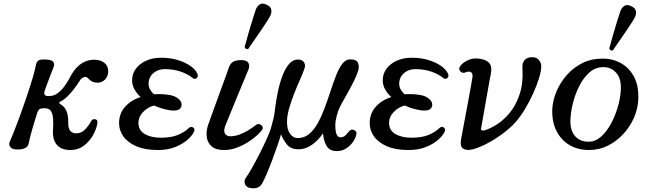

<svg xmlns="http://www.w3.org/2000/svg" viewBox="-20 -817 3641 1061"><path d="M369 12Q318 12 293.5 -17.5Q269 -47 273 -102Q275 -132 273.5 -159Q272 -186 262 -202.5Q252 -219 227 -219Q205 -219 198 -213.5Q191 -208 186 -194Q182 -181 174.5 -157.5Q167 -134 159.5 -107.5Q152 -81 146 -58Q140 -35 138 -23Q132 9 76 9Q47 9 37 -4.5Q27 -18 34 -34Q41 -49 56 -86.5Q71 -124 89.5 -174.5Q108 -225 126 -278.5Q144 -332 158.5 -380Q173 -428 179 -460Q182 -476 193 -483Q204 -490 236 -488Q269 -486 276 -473Q283 -460 275 -443Q268 -426 257.5 -398.5Q247 -371 238 -346.5Q229 -322 226 -313Q223 -301 227 -293.5Q231 -286 250 -286Q276 -286 297 -301Q318 -316 334 -337.5Q350 -359 361 -379.5Q372 -400 378 -410Q404 -451 435 -469Q466 -487 500 -487Q535 -487 556.5 -470Q578 -453 578 -424Q578 -396 561 -378Q544 -360 518 -360Q488 -360 468 -383Q458 -395 444.5 -391Q431 -387 422 -373Q409 -352 391 -328Q373 -304 353 -284.5Q333 -265 314 -256Q307 -253 307.5 -248.5Q308 -244 314 -241Q358 -217 357 -144Q356 -107 368.5 -93.5Q381 -80 401 -80Q430 -80 451.5 -103Q473 -126 484 -148Q488 -156 497 -158Q506 -160 513 -155Q520 -150 518 -136Q513 -103 493.5 -69Q474 -35 443 -11.5Q412 12 369 12Z M852 12Q780 12 732.5 -9Q685 -30 661.5 -63.5Q638 -97 638 -136Q638 -189 670.5 -226Q703 -263 757 -281Q736 -300 723 -323.5Q710 -347 710 -373Q710 -409 730.5 -437Q751 -465 787.5 -481.5Q824 -498 870 -498Q923 -498 965 -484.5Q1007 -471 1034.5 -451Q1062 -431 1071 -409Q1077 -394 1066.5 -385.5Q1056 -377 1046 -385Q1018 -408 978 -421.5Q938 -435 890 -435Q852 -435 826.5 -412Q801 -389 801 -354Q801 -337 809.5 -322Q818 -307 831 -296Q839 -297 847.5 -297Q856 -297 865 -297Q885 -297 914.5 -292.5Q944 -288 962 -274Q980 -261 983 -245Q986 -229 975.5 -217.5Q965 -206 941 -206Q919 -206 889.5 -213.5Q860 -221 831 -234Q795 -224 770 -197.5Q745 -171 745 -139Q745 -96 780.5 -76Q816 -56 868 -56Q927 -56 963.5 -71.5Q1000 -87 1024 -110Q1035 -120 1046.5 -113Q1058 -106 1053 -92Q1045 -71 1019 -47Q993 -23 951 -5.5Q909 12 852 12Z M1218 12Q1171 12 1148 -9.5Q1125 -31 1122 -63.5Q1119 -96 1131 -129Q1135 -140 1146 -171Q1157 -202 1172 -243Q1187 -284 1202 -325.5Q1217 -367 1229 -399.5Q1241 -432 1245 -445Q1252 -465 1267 -475Q1282 -485 1315 -485Q1345 -484 1353 -468.5Q1361 -453 1353 -433Q1349 -423 1336.5 -393Q1324 -363 1307.5 -323.5Q1291 -284 1274.5 -243.5Q1258 -203 1245 -171Q1232 -139 1227 -127Q1214 -96 1222.5 -80Q1231 -64 1253 -64Q1278 -64 1304.5 -74Q1331 -84 1354.5 -98.5Q1378 -113 1394 -126Q1404 -134 1414.5 -130.5Q1425 -127 1430 -118Q1435 -109 1428 -99Q1419 -86 1398.5 -67.5Q1378 -49 1349.5 -31Q1321 -13 1287.5 -0.5Q1254 12 1218 12ZM1352 -547Q1345 -544 1339 -547.5Q1333 -551 1332 -558Q1333 -561 1338.5 -581Q1344 -601 1352 -629.5Q1360 -658 1369 -687Q1378 -716 1385 -738.5Q1392 -761 1395 -768Q1403 -785 1417 -793.5Q1431 -802 1453 -791Q1476 -781 1479 -764Q1482 -747 1474 -731Q1471 -724 1458.5 -704Q1446 -684 1429 -659Q1412 -634 1395 -609.5Q1378 -585 1366 -567.5Q1354 -550 1352 -547Z M1363 222Q1340 218 1333.5 199.5Q1327 181 1339 165Q1352 147 1373 110Q1394 73 1416 29.5Q1438 -14 1456 -54Q1474 -94 1480 -119Q1485 -136 1491 -161Q1497 -186 1499 -208Q1505 -260 1515.5 -310Q1526 -360 1541.5 -400Q1557 -440 1578 -464Q1599 -488 1626 -488Q1650 -488 1660 -472.5Q1670 -457 1662 -437Q1655 -415 1639 -379.5Q1623 -344 1606.5 -302Q1590 -260 1578 -219Q1566 -178 1566 -143Q1566 -101 1583 -77.5Q1600 -54 1625 -54Q1662 -54 1689.5 -77.5Q1717 -101 1738 -140Q1759 -179 1776 -225.5Q1793 -272 1808 -318Q1823 -364 1838.5 -403Q1854 -442 1872.5 -465.5Q1891 -489 1915 -489Q1950 -489 1958 -470Q1966 -451 1960 -429Q1954 -407 1940 -378Q1926 -349 1909.5 -319Q1893 -289 1878.5 -263.5Q1864 -238 1856 -221Q1848 -204 1840.5 -176Q1833 -148 1833 -125Q1833 -58 1861 -58Q1878 -58 1890 -70Q1902 -82 1911 -93Q1917 -101 1927 -100.5Q1937 -100 1944.5 -93Q1952 -86 1949 -73Q1945 -53 1930 -32Q1915 -11 1892.5 3.5Q1870 18 1842 18Q1801 18 1784.5 -11Q1768 -40 1765 -80Q1753 -62 1733 -41.5Q1713 -21 1686.5 -6.5Q1660 8 1630 8Q1587 8 1565.5 -18.5Q1544 -45 1533 -75Q1527 -53 1514 -15Q1501 23 1485 65.5Q1469 108 1453.5 144.5Q1438 181 1427 199Q1420 212 1404.5 219Q1389 226 1363 222Z M2237 12Q2165 12 2117.5 -9Q2070 -30 2046.5 -63.5Q2023 -97 2023 -136Q2023 -189 2055.5 -226Q2088 -263 2142 -281Q2121 -300 2108 -323.5Q2095 -347 2095 -373Q2095 -409 2115.5 -437Q2136 -465 2172.5 -481.5Q2209 -498 2255 -498Q2308 -498 2350 -484.5Q2392 -471 2419.5 -451Q2447 -431 2456 -409Q2462 -394 2451.5 -385.5Q2441 -377 2431 -385Q2403 -408 2363 -421.5Q2323 -435 2275 -435Q2237 -435 2211.5 -412Q2186 -389 2186 -354Q2186 -337 2194.5 -322Q2203 -307 2216 -296Q2224 -297 2232.5 -297Q2241 -297 2250 -297Q2270 -297 2299.5 -292.5Q2329 -288 2347 -274Q2365 -261 2368 -245Q2371 -229 2360.5 -217.5Q2350 -206 2326 -206Q2304 -206 2274.5 -213.5Q2245 -221 2216 -234Q2180 -224 2155 -197.5Q2130 -171 2130 -139Q2130 -96 2165.5 -76Q2201 -56 2253 -56Q2312 -56 2348.5 -71.5Q2385 -87 2409 -110Q2420 -120 2431.5 -113Q2443 -106 2438 -92Q2430 -71 2404 -47Q2378 -23 2336 -5.5Q2294 12 2237 12Z M2589 9Q2557 16 2539 4Q2521 -8 2528 -48Q2530 -60 2536.5 -93.5Q2543 -127 2551 -171Q2559 -215 2567.5 -259.5Q2576 -304 2582 -338Q2588 -372 2590 -385Q2595 -411 2582.5 -418Q2570 -425 2553 -417Q2534 -410 2523 -423.5Q2512 -437 2524 -453Q2538 -471 2562 -482.5Q2586 -494 2606 -494Q2653 -494 2677 -475Q2701 -456 2693 -412Q2691 -404 2685.5 -373Q2680 -342 2672.5 -300.5Q2665 -259 2658 -218Q2651 -177 2645.5 -147Q2640 -117 2639 -111Q2636 -100 2642.5 -97Q2649 -94 2659 -97Q2686 -105 2723.5 -128Q2761 -151 2795.5 -192Q2830 -233 2851 -294.5Q2872 -356 2867 -439Q2865 -471 2880 -486Q2895 -501 2920 -501Q2946 -501 2958.5 -485Q2971 -469 2971 -451Q2971 -426 2959 -386Q2947 -346 2926.5 -301Q2906 -256 2880.5 -213.5Q2855 -171 2828 -141Q2797 -107 2754 -75.5Q2711 -44 2667 -21.5Q2623 1 2589 9Z M3235 12Q3175 12 3128 -15Q3081 -42 3055 -93.5Q3029 -145 3032 -216Q3035 -264 3055.5 -312.5Q3076 -361 3112 -402Q3148 -443 3197.5 -468Q3247 -493 3308 -493Q3364 -494 3411 -468Q3458 -442 3484.5 -391Q3511 -340 3507 -264Q3504 -213 3482.5 -164.5Q3461 -116 3424 -76Q3387 -36 3339 -12Q3291 12 3235 12ZM3232 -34Q3270 -34 3301 -61.5Q3332 -89 3355.5 -132Q3379 -175 3393 -222.5Q3407 -270 3410 -311Q3416 -379 3386.5 -413Q3357 -447 3314 -446Q3272 -446 3240 -419Q3208 -392 3185 -349Q3162 -306 3149 -258.5Q3136 -211 3133 -169Q3127 -105 3154 -69.5Q3181 -34 3232 -34ZM3367 -539Q3360 -536 3354 -539.5Q3348 -543 3347 -550Q3348 -553 3353.5 -573Q3359 -593 3367 -621.5Q3375 -650 3384 -679Q3393 -708 3400 -730.5Q3407 -753 3410 -760Q3418 -777 3432 -785.5Q3446 -794 3468 -783Q3491 -773 3494 -756Q3497 -739 3489 -723Q3486 -716 3473.5 -696Q3461 -676 3444 -651Q3427 -626 3410 -601.5Q3393 -577 3381 -559.5Q3369 -542 3367 -539Z"/></svg>

Font: Zen Old Mincho Medium
Style: Regular
Weight: 500
Designer: Yoshimichi Ohira
Foundry: Positype
Version: Version 1.500